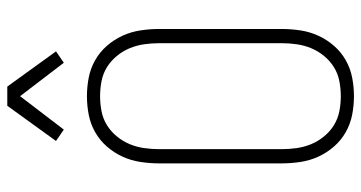

<svg xmlns="http://www.w3.org/2000/svg" viewBox="-258 -750 1015 540"><g transform="rotate(-90 250.0 -479.5)"><path d="M250 8Q224 8 198 3Q172 -2 149 -15Q126 -28 108.5 -48Q91 -68 80 -92Q69 -116 65 -142.5Q61 -169 61 -195V-540Q61 -566 65 -592.5Q69 -619 80 -643Q91 -667 108.5 -687Q126 -707 149 -720Q172 -733 198 -738Q224 -743 250 -743Q276 -743 302 -738Q328 -733 351 -720Q374 -707 391.5 -687Q409 -667 420 -643Q431 -619 435 -592.5Q439 -566 439 -540V-195Q439 -169 435 -142.5Q431 -116 420 -92Q409 -68 391.5 -48Q374 -28 351 -15Q328 -2 302 3Q276 8 250 8ZM250 -29Q271 -29 292 -33Q313 -37 331 -48Q349 -59 363 -76Q377 -93 385 -112.5Q393 -132 396 -153Q399 -174 399 -195V-540Q399 -561 396 -582Q393 -603 385 -622.5Q377 -642 363 -659Q349 -676 331 -687Q313 -698 292 -702Q271 -706 250 -706Q229 -706 208 -702Q187 -698 169 -687Q151 -676 137 -659Q123 -642 115 -622.5Q107 -603 104 -582Q101 -561 101 -540V-195Q101 -174 104 -153Q107 -132 115 -112.5Q123 -93 137 -76Q151 -59 169 -48Q187 -37 208 -33Q229 -29 250 -29ZM156 -808 124 -830 223 -967H277L376 -830L344 -808L250 -931Z"/></g></svg>

Font: Iosevka Extralight
Style: Regular
Weight: 200
Monospace: yes
Designer: Belleve Invis
Foundry: Belleve Invis
Version: Version 32.0.1; ttfautohint (v1.8.4)